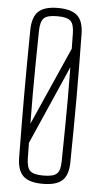

<svg xmlns="http://www.w3.org/2000/svg" viewBox="-56 -840 463 881"><g transform="rotate(5 175.0 -400.0)"><path d="M175 5Q113 5 85.5 -20.5Q58 -46 57 -105Q56 -191.5 55.5 -263.8Q55 -336 55 -403.2Q55 -470.5 55.5 -541Q56 -611.5 57 -694Q58 -753.5 85.5 -779.2Q113 -805 175 -805Q237.5 -805 265 -779.2Q292.5 -753.5 293 -694Q294 -611.5 294.8 -541Q295.5 -470.5 295.5 -403.2Q295.5 -336 294.8 -263.8Q294 -191.5 293 -105Q292.5 -46 265 -20.5Q237.5 5 175 5ZM175 -33Q220 -33 236.2 -47.8Q252.5 -62.5 253 -105Q254.5 -195.5 255.2 -266Q256 -336.5 256 -401.2Q256 -466 255 -539L96 -177Q96 -160 96.5 -142Q97 -124 97 -105Q98 -62.5 114 -47.8Q130 -33 175 -33ZM95 -265 254 -624Q254 -640.5 253.5 -658Q253 -675.5 253 -694Q252.5 -737 236.2 -752Q220 -767 175 -767Q130 -767 114 -752Q98 -737 97 -694Q95.5 -606 94.8 -536.8Q94 -467.5 94 -403Q94 -338.5 95 -265Z"/></g></svg>

Font: Big Shoulders Text Thin Thin
Style: Regular
Weight: 250
Version: Version 2.002